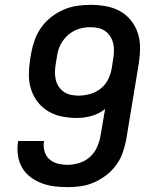

<svg xmlns="http://www.w3.org/2000/svg" viewBox="-20 -763 640 791"><path d="M259 8Q230 8 203 4.5Q176 1 151 -8.5Q126 -18 105 -34Q84 -50 71 -72.5Q58 -95 54 -122.5Q50 -150 54 -178Q54 -179 54.5 -180Q55 -181 55 -182H162Q162 -181 162 -180.5Q162 -180 161 -180Q158 -159 163.5 -139.5Q169 -120 183.5 -107Q198 -94 218 -89Q238 -84 259 -84Q282 -84 306.5 -91.5Q331 -99 350 -116Q369 -133 379.5 -156Q390 -179 394 -203L413 -314Q388 -294 357.5 -285.5Q327 -277 297 -277Q266 -277 235.5 -283Q205 -289 179.5 -304Q154 -319 136 -342Q118 -365 108.5 -393.5Q99 -422 99 -453.5Q99 -485 104 -517L109 -547Q114 -574 124 -601Q134 -628 151.5 -652Q169 -676 192.5 -694Q216 -712 243 -723.5Q270 -735 298 -739Q326 -743 353 -743Q385 -743 416 -737.5Q447 -732 473.5 -717.5Q500 -703 519 -679.5Q538 -656 547.5 -627.5Q557 -599 557 -567Q557 -535 552 -503L500 -188Q495 -161 485.5 -134Q476 -107 459 -83.5Q442 -60 418 -41.5Q394 -23 367.5 -11.5Q341 0 313.5 4Q286 8 259 8ZM304 -369Q327 -369 350.5 -375.5Q374 -382 394 -397.5Q414 -413 425 -435Q436 -457 440 -480L446 -518Q449 -535 449.5 -551.5Q450 -568 446.5 -583.5Q443 -599 434.5 -612.5Q426 -626 413.5 -635Q401 -644 385 -647.5Q369 -651 352 -651Q336 -651 320 -648Q304 -645 288.5 -637.5Q273 -630 260 -618.5Q247 -607 237.5 -593Q228 -579 222.5 -563.5Q217 -548 215 -532L210 -502Q207 -485 206.5 -468Q206 -451 209.5 -435.5Q213 -420 221.5 -407Q230 -394 242.5 -385Q255 -376 271 -372.5Q287 -369 304 -369Z"/></svg>

Font: Iosevka SS04 SmBd Ex Obl
Style: Regular
Weight: 600
Width: 7
Italic angle: -9°
Monospace: yes
Designer: Belleve Invis
Foundry: Belleve Invis
Version: Version 19.0.0; ttfautohint (v1.8.4)